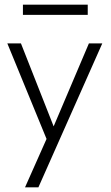

<svg xmlns="http://www.w3.org/2000/svg" viewBox="-20 -597 476 825"><path d="M78.5 -533V-577H357V-533ZM210.5 -54 362 -410.5H419.5L145 208H87.5L180 0L11.5 -410.5H70Z"/></svg>

Font: League Spartan Light
Style: Regular
Weight: 277
Foundry: The League of Moveable Type
Version: Version 2.002